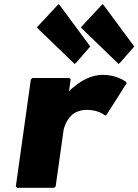

<svg xmlns="http://www.w3.org/2000/svg" viewBox="-20 -894 664 921"><path d="M624 -671 479 -867 473 -874 465 -867 368 -763 374 -756 549 -587 557 -594ZM413 -671 268 -867 262 -874 254 -867 157 -763 163 -756 338 -587 346 -594ZM311 -457 319 -513 313 -520H136L128 -513L56 0L62 7H239L247 0L285 -270C286 -278 296 -315 325 -343C342 -357 366 -367 397 -367C456 -367 485 -339 485 -339L493 -346L588 -496L582 -503C582 -503 540 -535 474 -535C412 -535 362 -501 332 -475L323 -468C318 -464 314 -460 311 -457Z"/></svg>

Font: Hussar Woodtype
Style: BlkObl
Weight: 900
Foundry: Cannot Into Space Fonts
Version: Version 1.07